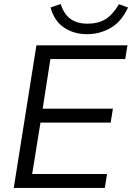

<svg xmlns="http://www.w3.org/2000/svg" viewBox="-20 -929 653 949"><path d="M48 0 160 -705H610L599 -637H229L191 -392H538L527 -323H180L139 -69H509L498 0ZM410 -760Q346 -760 297 -792.5Q248 -825 230 -892L280 -909Q296 -859 328.5 -835.5Q361 -812 412 -812Q465 -812 500.5 -833.5Q536 -855 568 -908L613 -892Q579 -820 525.5 -790Q472 -760 410 -760Z"/></svg>

Font: Mulish
Style: Italic
Weight: 400
Italic angle: -9°
Designer: Vernon Adams
Foundry: Vernon Adams
Version: Version 3.603; ttfautohint (v1.8.3)